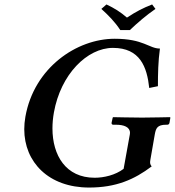

<svg xmlns="http://www.w3.org/2000/svg" viewBox="-20 -832 785 862"><path d="M520 -697H563C599 -731 636 -763 678 -792L663 -812C622 -796 591 -780 550 -753C521 -778 494 -795 458 -812L435 -792C466 -764 496 -734 520 -697ZM675 -229C680 -256 686 -272 726 -272H731C736 -272 740 -275 741 -281L745 -304L743 -306C743 -306 653 -304 618 -304C581 -304 488 -306 488 -306L486 -304L481 -281C480 -275 484 -272 488 -272H501C536.1 -272 563.6 -261.7 563.6 -235.7C563.6 -233.6 563.4 -231.3 563 -229L535 -74C498 -46 447 -34 405 -34C275.7 -34 215.5 -134.1 215.5 -255.6C215.5 -278.8 217.7 -302.8 222 -327C252.3 -498 371 -617 487 -617C609 -617 640 -531 650 -437L689 -445C689 -500 690 -556 698 -614C649 -614 625 -658 495 -658C324 -658 132.9 -527.9 94 -308C90.6 -288.9 88.9 -270.1 88.9 -251.9C88.9 -104.1 198.4 10 380 10C501 10 583 -26 661 -85C655 -92 652 -99 655 -114Z"/></svg>

Font: Linux Libertine O
Style: Bold Italic
Weight: 700
Italic angle: -11.5°
Designer: Philipp H. Poll
Foundry: Philipp H. Poll
Version: Version 4.1.0